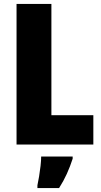

<svg xmlns="http://www.w3.org/2000/svg" viewBox="-20 -734 514 975"><path d="M64 0V-714H241V-149H454V0ZM349 72Q336 112 319.5 148.5Q303 185 280 221H170V207Q174 189 178.5 162Q183 135 186 108Q189 81 189 61H349Z"/></svg>

Font: Noto Sans Lao UI Cond Blk
Style: Regular
Weight: 900
Width: 3
Designer: Monotype Design Team
Foundry: Monotype Imaging Inc.
Version: Version 2.000; ttfautohint (v1.8.4.7-5d5b)